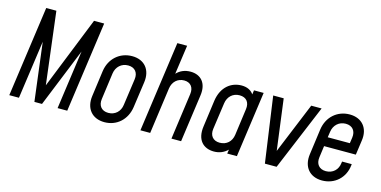

<svg xmlns="http://www.w3.org/2000/svg" viewBox="-74 -1137 3049 1536"><g transform="rotate(15 1451.0 -369.0)"><path d="M549 -750 310 -152 237 -750H153L48 0H128L196 -482L256 0H319L516 -487L448 0H528L633 -750Z M838 12C940 12 1019 -59 1034 -166L1064 -379C1079 -485 1020 -556 918 -556C815 -556 735 -485 720 -379L691 -166C676 -59 736 12 838 12ZM849 -68C793 -68 763 -106 771 -162L801 -382C809 -438 851 -476 906 -476C962 -476 992 -438 984 -382L953 -162C946 -106 905 -68 849 -68Z M1401 -557C1354 -557 1315 -540 1286 -509L1320 -750H1239L1134 0H1215L1268 -383C1276 -439 1316 -476 1370 -476C1423 -476 1452 -439 1444 -383L1391 0H1471L1526 -394C1541 -498 1487 -557 1401 -557Z M1929 -544 1924 -509C1904 -539 1870 -556 1825 -556C1738 -556 1661 -499 1644 -382L1614 -162C1597 -45 1658 12 1745 12C1791 12 1829 -5 1858 -34L1853 0H1933L2009 -544ZM1906 -382 1876 -161C1868 -105 1829 -68 1771 -68C1716 -68 1686 -106 1694 -162L1725 -382C1733 -438 1773 -476 1829 -476C1886 -476 1914 -438 1906 -382Z M2403 -544 2230 -123 2175 -544H2088L2165 0H2262L2489 -544Z M2720 -556C2617 -556 2537 -485 2522 -379L2493 -166C2478 -59 2538 12 2640 12C2744 12 2825 -60 2836 -166L2837 -176H2757L2755 -162C2749 -107 2708 -68 2651 -68C2595 -68 2565 -106 2573 -162L2586 -258H2849L2866 -379C2882 -485 2821 -556 2720 -556ZM2786 -382 2779 -334H2596L2603 -382C2611 -438 2653 -476 2708 -476C2764 -476 2794 -438 2786 -382Z"/></g></svg>

Font: Mohave
Style: Italic
Weight: 400
Italic angle: -8°
Designer: Gumpita Rahayu
Foundry: Tokotype
Version: Version 2.002;PS 002.002;hotconv 1.0.88;makeotf.lib2.5.64775